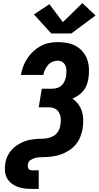

<svg xmlns="http://www.w3.org/2000/svg" viewBox="-20 -1015 640 1240"><path d="M185 205Q161 205 137.5 202Q114 199 92.5 191Q71 183 53 168.5Q35 154 24.5 134Q14 114 12 90.5Q10 67 14 43Q16 26 21.5 10Q27 -6 36 -21Q45 -36 57 -49Q69 -62 83.5 -72.5Q98 -83 113.5 -91Q129 -99 145.5 -104.5Q162 -110 178.5 -113Q195 -116 211.5 -117.5Q228 -119 244.5 -119Q261 -119 277.5 -121Q294 -123 310.5 -129.5Q327 -136 340 -147.5Q353 -159 360.5 -175Q368 -191 370 -207Q374 -228 372.5 -248.5Q371 -269 362 -286.5Q353 -304 335.5 -313Q318 -322 297 -322H230L250 -442H317Q333 -442 349.5 -447Q366 -452 378.5 -464Q391 -476 397.5 -492Q404 -508 407 -524Q409 -541 409 -558Q409 -575 403 -590Q397 -605 383.5 -614Q370 -623 353 -623Q336 -623 319 -616Q302 -609 290 -595Q278 -581 270.5 -564.5Q263 -548 260 -531H115Q120 -559 130 -586Q140 -613 156.5 -638Q173 -663 195 -683.5Q217 -704 243 -718Q269 -732 297 -737.5Q325 -743 353 -743Q384 -743 414.5 -737.5Q445 -732 470.5 -717.5Q496 -703 515 -680.5Q534 -658 543.5 -630Q553 -602 554.5 -571Q556 -540 551 -509Q548 -488 540.5 -467.5Q533 -447 519 -429.5Q505 -412 486.5 -399.5Q468 -387 448 -378Q470 -363 485.5 -342Q501 -321 509 -295.5Q517 -270 517.5 -242Q518 -214 514 -186Q509 -158 498.5 -131Q488 -104 468.5 -81Q449 -58 423.5 -42Q398 -26 370.5 -16.5Q343 -7 315 -4Q287 -1 259 0Q259 0 259 0Q259 0 259 0Q245 0 231 1Q217 2 203 6.5Q189 11 176 19.5Q163 28 161 43Q159 50 159.5 57.5Q160 65 162.5 71.5Q165 78 171.5 81.5Q178 85 185 85H230V205ZM311 -799 199 -922 299 -988 386 -872 512 -995 597 -915 441 -799Z"/></svg>

Font: Iosevka Curly Heavy Extended
Style: Italic
Weight: 900
Width: 7
Italic angle: -9°
Monospace: yes
Designer: Belleve Invis
Foundry: Belleve Invis
Version: Version 11.1.0; ttfautohint (v1.8.3)